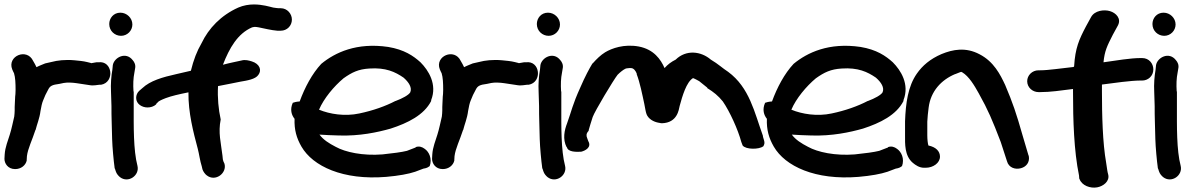

<svg xmlns="http://www.w3.org/2000/svg" viewBox="-23 -766 5328 863"><path d="M-3 -52C-3 -32 12 -6 45 -6C72 -6 92 -23 97 -44V-47L98 -64C102 -98 122 -137 136 -181L137 -182C143 -207 155 -234 159 -267C162 -285 166 -304 171 -315L181 -339L194 -364C202 -380 212 -385 244 -389L263 -393C279 -396 302 -395 322 -392C391 -381 391 -382 391 -382C400 -382 409 -383 423 -385H431C494 -396 483 -495 419 -486H410C402 -485 399 -484 387 -482L385 -483L369 -487C360 -489 351 -491 341 -492L312 -495C270 -499 233 -494 211 -488L180 -481C169 -476 156 -472 141 -464C137 -473 132 -482 126 -492C98 -552 8 -514 32 -454C36 -443 38 -442 40 -437C46 -418 47 -391 47 -362C47 -349 46 -337 45 -330V-328C45 -314 43 -301 43 -285V-270C43 -262 42 -250 41 -242C35 -217 29 -186 21 -161C13 -134 0 -105 -2 -71Z M468 -658C468 -627 493 -605 521 -605C549 -605 572 -628 572 -656C572 -685 547 -709 518 -709C487 -709 468 -684 468 -658ZM476 -352C476 -332 478 -311 478 -289C478 -267 478 -242 479 -217L481 -141C482 -104 488 -41 492 -13V-11C494 -6 495 -5 497 3C501 16 510 25 516 30C553 59 605 23 595 -20C576 -92 578 -200 578 -289V-355H577C575 -386 576 -415 581 -439L584 -457C588 -474 581 -487 574 -495C543 -536 490 -508 484 -473V-472L482 -452C477 -424 474 -389 476 -352Z M589 -326C589 -298 616 -283 640 -283C654 -283 668 -287 679 -297V-299L690 -310C691 -311 701 -317 722 -325C749 -335 780 -342 824 -351C823 -259 846 -172 866 -97C872 -75 876 -42 884 -18L887 -5C890 5 900 18 906 22C945 53 998 12 986 -30L981 -41C979 -45 978 -52 977 -66C970 -126 957 -169 969 -229C959 -274 954 -327 957 -379C995 -386 1042 -396 1058 -399C1088 -404 1125 -410 1138 -429C1155 -451 1144 -479 1109 -490C1096 -494 1079 -499 1062 -494L1025 -486C1012 -484 997 -479 979 -475C1008 -550 1045 -615 1110 -643C1113 -644 1119 -645 1120 -645C1126 -645 1131 -645 1140 -643C1165 -638 1197 -630 1223 -628H1239C1267 -628 1289 -650 1289 -678C1289 -704 1268 -729 1239 -729H1229C1223 -730 1214 -730 1205 -732C1188 -736 1157 -746 1118 -746C1096 -746 1071 -742 1048 -732C970 -697 915 -639 883 -572C862 -536 847 -497 835 -448C815 -444 790 -437 770 -433C707 -419 652 -403 617 -370L603 -358C594 -350 589 -338 589 -326Z M1293 -304C1279 -273 1288 -248 1301 -232C1299 -183 1310 -145 1332 -107C1383 -19 1518 45 1713 29C1770 24 1813 16 1843 6L1880 -8C1895 -10 1903 -15 1907 -19L1908 -18C1921 -53 1905 -84 1886 -97C1874 -106 1861 -110 1846 -105L1845 -103L1806 -88C1782 -82 1744 -77 1696 -72C1608 -65 1529 -82 1486 -106C1455 -122 1430 -138 1413 -161C1438 -159 1470 -158 1501 -157C1593 -154 1673 -171 1733 -188C1810 -213 1883 -249 1915 -312V-316C1943 -387 1903 -450 1867 -486C1835 -515 1794 -543 1722 -555C1580 -576 1483 -530 1421 -479C1380 -435 1347 -373 1324 -310C1308 -309 1299 -306 1293 -304ZM1411 -273C1432 -323 1478 -378 1521 -414C1559 -441 1588 -455 1637 -458C1711 -463 1753 -443 1791 -417C1815 -396 1830 -372 1821 -351C1814 -339 1787 -324 1755 -312H1754C1710 -289 1654 -269 1592 -256C1527 -242 1459 -253 1411 -273Z M1919 -52C1919 -32 1934 -6 1967 -6C1994 -6 2014 -23 2019 -44V-47L2020 -64C2024 -98 2044 -137 2058 -181L2059 -182C2065 -207 2077 -234 2081 -267C2084 -285 2088 -304 2093 -315L2103 -339L2116 -364C2124 -380 2134 -385 2166 -389L2185 -393C2201 -396 2224 -395 2244 -392C2313 -381 2313 -382 2313 -382C2322 -382 2331 -383 2345 -385H2353C2416 -396 2405 -495 2341 -486H2332C2324 -485 2321 -484 2309 -482L2307 -483L2291 -487C2282 -489 2273 -491 2263 -492L2234 -495C2192 -499 2155 -494 2133 -488L2102 -481C2091 -476 2078 -472 2063 -464C2059 -473 2054 -482 2048 -492C2020 -552 1930 -514 1954 -454C1958 -443 1960 -442 1962 -437C1968 -418 1969 -391 1969 -362C1969 -349 1968 -337 1967 -330V-328C1967 -314 1965 -301 1965 -285V-270C1965 -262 1964 -250 1963 -242C1957 -217 1951 -186 1943 -161C1935 -134 1922 -105 1920 -71Z M2390 -658C2390 -627 2415 -605 2443 -605C2471 -605 2494 -628 2494 -656C2494 -685 2469 -709 2440 -709C2409 -709 2390 -684 2390 -658ZM2398 -352C2398 -332 2400 -311 2400 -289C2400 -267 2400 -242 2401 -217L2403 -141C2404 -104 2410 -41 2414 -13V-11C2416 -6 2417 -5 2419 3C2423 16 2432 25 2438 30C2475 59 2527 23 2517 -20C2498 -92 2500 -200 2500 -289V-355H2499C2497 -386 2498 -415 2503 -439L2506 -457C2510 -474 2503 -487 2496 -495C2465 -536 2412 -508 2406 -473V-472L2404 -452C2399 -424 2396 -389 2398 -352Z M2524 -104 2525 -105C2529 -82 2568 -83 2588 -84H2589C2606 -88 2638 -103 2621 -132L2616 -146C2612 -155 2611 -166 2623 -178V-181C2628 -197 2633 -217 2641 -240C2650 -266 2736 -409 2753 -430C2765 -442 2778 -452 2786 -456C2791 -459 2796 -459 2805 -460H2813C2826 -460 2835 -446 2839 -435V-432C2853 -396 2864 -341 2873 -299C2877 -279 2879 -264 2883 -253C2891 -232 2914 -218 2939 -214H2940C2940 -214 2946 -212 2952 -212C3022 -214 3028 -273 3032 -290C3044 -334 3062 -397 3092 -415C3101 -412 3120 -401 3120 -401L3156 -372V-370C3185 -352 3205 -336 3226 -310C3257 -265 3294 -184 3309 -128L3315 -112C3330 -93 3389 -94 3407 -108V-107C3413 -116 3415 -124 3411 -136C3410 -141 3406 -150 3406 -155V-156C3368 -261 3346 -372 3250 -443C3225 -459 3206 -478 3172 -498C3128 -536 3061 -544 3014 -498C2994 -488 2978 -476 2964 -460C2947 -499 2916 -544 2848 -557C2782 -569 2727 -549 2697 -531C2676 -518 2659 -501 2641 -481H2640C2626 -458 2607 -423 2585 -372C2550 -295 2546 -267 2526 -212C2514 -181 2505 -141 2524 -104Z M3416 -304C3402 -273 3411 -248 3424 -232C3422 -183 3433 -145 3455 -107C3506 -19 3641 45 3836 29C3893 24 3936 16 3966 6L4003 -8C4018 -10 4026 -15 4030 -19L4031 -18C4044 -53 4028 -84 4009 -97C3997 -106 3984 -110 3969 -105L3968 -103L3929 -88C3905 -82 3867 -77 3819 -72C3731 -65 3652 -82 3609 -106C3578 -122 3553 -138 3536 -161C3561 -159 3593 -158 3624 -157C3716 -154 3796 -171 3856 -188C3933 -213 4006 -249 4038 -312V-316C4066 -387 4026 -450 3990 -486C3958 -515 3917 -543 3845 -555C3703 -576 3606 -530 3544 -479C3503 -435 3470 -373 3447 -310C3431 -309 3422 -306 3416 -304ZM3534 -273C3555 -323 3601 -378 3644 -414C3682 -441 3711 -455 3760 -458C3834 -463 3876 -443 3914 -417C3938 -396 3953 -372 3944 -351C3937 -339 3910 -324 3878 -312H3877C3833 -289 3777 -269 3715 -256C3650 -242 3582 -253 3534 -273Z M4045 -158C4045 -121 4042 -66 4080 -34C4092 -24 4109 -12 4130 -12H4138C4172 -12 4202 -34 4202 -62C4202 -86 4184 -105 4150 -112C4147 -121 4145 -140 4145 -158V-219C4146 -239 4148 -260 4151 -282C4160 -356 4208 -407 4270 -433H4271C4285 -439 4297 -443 4297 -443C4297 -443 4298 -443 4302 -441C4332 -423 4356 -383 4376 -347C4419 -270 4437 -227 4475 -128L4503 -42C4511 -11 4542 -3 4566 -10C4589 -16 4607 -36 4601 -66L4600 -67L4574 -155C4545 -257 4529 -304 4495 -384C4473 -431 4444 -489 4380 -522C4318 -555 4260 -544 4209 -523C4158 -501 4123 -471 4098 -435C4058 -378 4048 -302 4045 -221Z M4594 -401C4594 -373 4618 -352 4645 -352H4653C4698 -352 4745 -359 4800 -366V-352C4800 -227 4804 -88 4827 23L4828 37L4829 38C4839 68 4878 82 4909 76C4936 71 4966 49 4958 18C4954 4 4954 -2 4949 -34C4933 -124 4930 -250 4930 -356V-386C4982 -393 5062 -404 5102 -404H5111C5137 -404 5161 -424 5161 -454C5161 -480 5142 -505 5111 -505H5102C5059 -505 4993 -494 4937 -486C4942 -537 4953 -559 4979 -610L5002 -652C5018 -683 4993 -708 4966 -716C4940 -724 4897 -719 4881 -689L4858 -647C4827 -588 4810 -550 4805 -469V-468C4805 -468 4803 -467 4803 -465C4745 -459 4690 -450 4652 -450H4645C4616 -450 4594 -427 4594 -401Z M5157 -658C5157 -627 5182 -605 5210 -605C5238 -605 5261 -628 5261 -656C5261 -685 5236 -709 5207 -709C5176 -709 5157 -684 5157 -658ZM5165 -352C5165 -332 5167 -311 5167 -289C5167 -267 5167 -242 5168 -217L5170 -141C5171 -104 5177 -41 5181 -13V-11C5183 -6 5184 -5 5186 3C5190 16 5199 25 5205 30C5242 59 5294 23 5284 -20C5265 -92 5267 -200 5267 -289V-355H5266C5264 -386 5265 -415 5270 -439L5273 -457C5277 -474 5270 -487 5263 -495C5232 -536 5179 -508 5173 -473V-472L5171 -452C5166 -424 5163 -389 5165 -352Z"/></svg>

Font: Stray Cat
Style: ExBlkExt
Weight: 1000
Version: Version 1.0